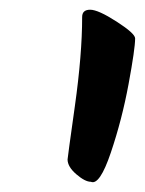

<svg xmlns="http://www.w3.org/2000/svg" viewBox="-20 -902 298 395"><path d="M149 -867Q149 -882 165.5 -882Q182 -882 220 -857.5Q258 -833 258 -823Q258 -802 244.5 -729Q231 -656 208 -588Q185 -520 167 -528Q155 -528 137 -543.5Q119 -559 119 -574Q119 -577 134 -683.5Q149 -790 149 -867Z"/></svg>

Font: Kalam
Style: Bold
Weight: 700
Version: Version 2.001;PS 1.0;hotconv 1.0.79;makeotf.lib2.5.61930; tt